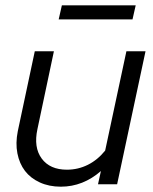

<svg xmlns="http://www.w3.org/2000/svg" viewBox="-20 -694 578 723"><path d="M183 -501 121 -208Q106 -139 137 -97Q168 -55 232 -55Q274 -55 311 -73.5Q348 -92 376 -127L456 -501H528L421 0H349L360 -50Q327 -21 289 -6Q251 9 209 9Q165 9 130 -7Q95 -23 74 -50.5Q53 -78 45.5 -116.5Q38 -155 47 -200L111 -501ZM491 -674 479 -621H201L213 -674Z"/></svg>

Font: Red Hat Display
Style: Italic
Weight: 400
Italic angle: -12°
Designer: Pentagram / MCKL
Foundry: Pentagram / MCKL
Version: Version 1.003; Red Hat Display Italic